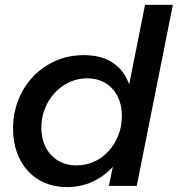

<svg xmlns="http://www.w3.org/2000/svg" viewBox="-20 -762 728 787"><path d="M254.5 5Q205 5 164.2 -12.2Q123.5 -29.5 94.5 -61Q65.5 -92.5 49.5 -136.5Q33.5 -180.5 33.5 -234Q33.5 -298 55.5 -353.2Q77.5 -408.5 116.5 -449Q155.5 -489.5 208.5 -512.8Q261.5 -536 323.5 -536Q394.5 -536 441.5 -505.5Q488.5 -475 509.5 -416L574.5 -742H688.5L540.5 0H426.5L442.5 -78Q406.5 -39 358.8 -17Q311 5 254.5 5ZM293.5 -84Q332.5 -84 366.5 -99.8Q400.5 -115.5 425.5 -143Q450.5 -170.5 465 -207.2Q479.5 -244 479.5 -286Q479.5 -321 469.5 -349.5Q459.5 -378 440.8 -398.2Q422 -418.5 396 -429.8Q370 -441 337.5 -441Q298.5 -441 264.2 -425Q230 -409 204.5 -381.5Q179 -354 164.2 -317.2Q149.5 -280.5 149.5 -239Q149.5 -204 160 -175.5Q170.5 -147 189.2 -126.8Q208 -106.5 234.8 -95.2Q261.5 -84 293.5 -84Z"/></svg>

Font: Argentum Sans
Style: Italic
Weight: 400
Italic angle: -11.3099°
Designer: Julieta Ulanovsky, Owen Earl, Rasmus Andersson, Cristiano Sobral
Foundry: The Argentum Sans Project Authors
Version: Version 3.131; ttfautohint (v1.8.4.7-5d5b-dirty)